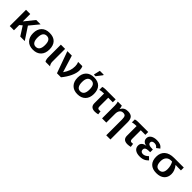

<svg xmlns="http://www.w3.org/2000/svg" viewBox="402 -2470 4410 4410"><g transform="rotate(45 2607.0 -264.5)"><path d="M411.1 0 269 -222.2 207 -170.4V0H69.8V-528.3H207V-287.1L400.9 -528.3H543L357.4 -302.7L557.1 0Z M1096.2 -264.6Q1096.2 -136.2 1024.9 -63.2Q953.6 9.8 827.6 9.8Q704.1 9.8 633.8 -63.5Q563.5 -136.7 563.5 -264.6Q563.5 -392.1 633.8 -465.1Q704.1 -538.1 830.6 -538.1Q960 -538.1 1028.1 -467.5Q1096.2 -397 1096.2 -264.6ZM952.6 -264.6Q952.6 -358.9 921.9 -401.4Q891.1 -443.8 832.5 -443.8Q707.5 -443.8 707.5 -264.6Q707.5 -176.3 738 -130.1Q768.6 -84 826.2 -84Q952.6 -84 952.6 -264.6Z M1232.4 0Q1217.8 -15.6 1210 -48.6Q1202.1 -81.5 1202.1 -115.2V-528.3H1339.8V-110.8Q1339.8 -81.5 1350.3 -50.5Q1360.8 -19.5 1378.9 0Z M1924.3 -413.1Q1924.3 -325.7 1872.1 -214.4Q1819.8 -103 1733.9 0H1603.5L1413.1 -528.3H1558.1L1685.5 -116.7Q1739.7 -193.8 1763.4 -262.7Q1787.1 -331.5 1787.1 -408.7Q1787.1 -474.6 1763.2 -528.3H1899.9Q1924.3 -480.5 1924.3 -413.1Z M2541 -264.6Q2541 -136.2 2469.7 -63.2Q2398.4 9.8 2272.5 9.8Q2148.9 9.8 2078.6 -63.5Q2008.3 -136.7 2008.3 -264.6Q2008.3 -392.1 2078.6 -465.1Q2148.9 -538.1 2275.4 -538.1Q2404.8 -538.1 2472.9 -467.5Q2541 -397 2541 -264.6ZM2397.5 -264.6Q2397.5 -358.9 2366.7 -401.4Q2335.9 -443.8 2277.3 -443.8Q2152.3 -443.8 2152.3 -264.6Q2152.3 -176.3 2182.9 -130.1Q2213.4 -84 2271 -84Q2397.5 -84 2397.5 -264.6ZM2226.6 -577.6V-593.8L2260.3 -736.3H2385.7V-718.3L2277.8 -577.6Z M2684.1 -435.5Q2644 -435.5 2607.9 -429.7Q2571.8 -423.8 2561 -417.5V-514.2Q2572.8 -520 2598.9 -524.2Q2625 -528.3 2650.4 -528.3H2981.9V-435.5H2833V-152.3Q2833 -118.7 2845.5 -102.5Q2857.9 -86.4 2889.2 -86.4Q2907.7 -86.4 2928.7 -90.3L2940.4 -3.4Q2922.9 1.5 2893.8 5.9Q2864.7 10.3 2843.3 10.3Q2697.3 10.3 2697.3 -122.6V-435.5Z M3411.1 207V-307.1Q3411.1 -379.9 3391.4 -407.7Q3371.6 -435.5 3320.3 -435.5Q3266.1 -435.5 3236.1 -394.8Q3206.1 -354 3206.1 -283.7V0H3068.4V-415.5Q3068.4 -475.6 3050.8 -528.3H3182.1Q3190.4 -509.3 3195.6 -483.6Q3200.7 -458 3200.7 -438H3202.1Q3233.4 -492.7 3274.4 -515.4Q3315.4 -538.1 3375.5 -538.1Q3466.3 -538.1 3506.8 -493.9Q3547.4 -449.7 3547.4 -352.1V207Z M3741.2 -435.5Q3701.2 -435.5 3665 -429.7Q3628.9 -423.8 3618.2 -417.5V-514.2Q3629.9 -520 3656 -524.2Q3682.1 -528.3 3707.5 -528.3H4039.1V-435.5H3890.1V-152.3Q3890.1 -118.7 3902.6 -102.5Q3915 -86.4 3946.3 -86.4Q3964.8 -86.4 3985.8 -90.3L3997.6 -3.4Q3980 1.5 3950.9 5.9Q3921.9 10.3 3900.4 10.3Q3754.4 10.3 3754.4 -122.6V-435.5Z M4312.5 -82Q4379.9 -82 4444.3 -148.9L4514.2 -80.6Q4478.5 -43.9 4449.5 -26.9Q4420.4 -9.8 4383.8 0Q4347.2 9.8 4298.3 9.8Q4201.2 9.8 4147.2 -30.8Q4093.3 -71.3 4093.3 -145Q4093.3 -200.2 4131.6 -233.6Q4169.9 -267.1 4233.9 -272.5V-273.4Q4175.8 -279.3 4142.6 -312Q4109.4 -344.7 4109.4 -396.5Q4109.4 -461.4 4165.8 -499.8Q4222.2 -538.1 4315.9 -538.1Q4382.8 -538.1 4427.2 -519.5Q4471.7 -501 4506.3 -455.6L4427.2 -395.5Q4406.7 -423.3 4382.1 -437Q4357.4 -450.7 4323.7 -450.7Q4282.7 -450.7 4261.2 -434.8Q4239.7 -418.9 4239.7 -391.1Q4239.7 -354 4274.2 -336.2Q4308.6 -318.4 4399.9 -318.4V-231.9Q4327.6 -231.9 4297.1 -224.6Q4266.6 -217.3 4250.5 -200.4Q4234.4 -183.6 4234.4 -153.3Q4234.4 -118.2 4255.1 -100.1Q4275.9 -82 4312.5 -82Z M5101.6 -223.6Q5101.6 -114.3 5031.7 -52.2Q4961.9 9.8 4836.9 9.8Q4708.5 9.8 4638.9 -58.1Q4569.3 -126 4569.3 -255.9Q4569.3 -385.3 4650.4 -456.8Q4731.4 -528.3 4881.3 -528.3H5194.8V-435.5H5099.6L5019.5 -438.5V-436.5Q5062.5 -381.3 5082 -329.1Q5101.6 -276.9 5101.6 -223.6ZM4958 -240.2Q4958 -345.7 4908.2 -435.5H4872.1Q4799.3 -435.5 4756.3 -387.7Q4713.4 -339.8 4713.4 -255.9Q4713.4 -84 4833.5 -84Q4894 -84 4926 -124Q4958 -164.1 4958 -240.2Z"/></g></svg>

Font: Liberation Sans
Style: Bold
Weight: 700
Designer: Steve Matteson
Foundry: Ascender Corporation
Version: Version 2.1.5